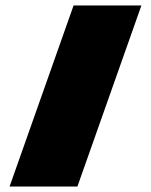

<svg xmlns="http://www.w3.org/2000/svg" viewBox="-20 -682 552 702"><path d="M15 0 249 -662H497L263 0Z"/></svg>

Font: Boz Display
Style: Regular
Weight: 900
Version: Version 2.000; ttfautohint (v1.8.3)